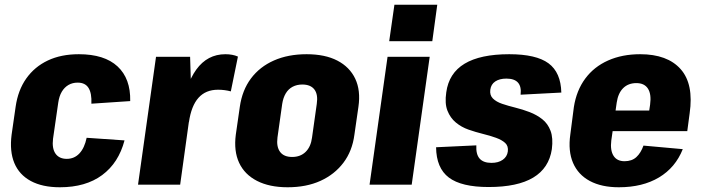

<svg xmlns="http://www.w3.org/2000/svg" viewBox="-20 -780 2966 811"><path d="M233 11Q159 11 110 -15.5Q61 -42 40.5 -91.5Q20 -141 29 -211L46 -329Q56 -399 91 -448.5Q126 -498 182 -524.5Q238 -551 313 -551Q421 -551 476.5 -499.5Q532 -448 530 -353L366 -342Q368 -386 354 -408.5Q340 -431 308 -431Q286 -431 269 -421Q252 -411 241 -392.5Q230 -374 226 -346L204 -194Q199 -153 214.5 -131Q230 -109 262 -109Q294 -109 315.5 -132Q337 -155 346 -198L506 -187Q481 -92 411.5 -40.5Q342 11 233 11Z M639 -540H783L789 -346L741 0H563ZM744 -295Q762 -421 809 -486Q856 -551 932 -551Q947 -551 960.5 -548.5Q974 -546 985 -541L955 -394Q929 -401 901 -401Q849 -401 818.5 -367Q788 -333 778 -264Z M1195 11Q1118 11 1065.5 -16Q1013 -43 990 -92.5Q967 -142 976 -211L993 -329Q1003 -399 1040 -448.5Q1077 -498 1137 -524.5Q1197 -551 1275 -551Q1353 -551 1405 -524Q1457 -497 1480.5 -447.5Q1504 -398 1494 -329L1477 -211Q1468 -142 1430.5 -92.5Q1393 -43 1333.5 -16Q1274 11 1195 11ZM1214 -117Q1249 -117 1271 -138.5Q1293 -160 1298 -199L1318 -341Q1324 -381 1308 -402Q1292 -423 1257 -423Q1234 -423 1216 -413.5Q1198 -404 1187 -385.5Q1176 -367 1172 -341L1152 -199Q1147 -160 1163 -138.5Q1179 -117 1214 -117Z M1795 -540 1719 0H1541L1617 -540ZM1827 -760 1806 -606H1624L1646 -760Z M2044 10Q1929 10 1876 -30Q1823 -70 1822 -158L1992 -166Q1990 -128 2006 -110Q2022 -92 2056 -92Q2085 -92 2103.5 -105Q2122 -118 2125 -140Q2128 -163 2114 -176Q2100 -189 2075 -198Q2050 -207 2019.5 -214.5Q1989 -222 1959 -232.5Q1929 -243 1905.5 -262.5Q1882 -282 1870 -312.5Q1858 -343 1865 -390Q1876 -471 1942.5 -511Q2009 -551 2131 -551Q2245 -551 2297 -512.5Q2349 -474 2351 -389L2179 -380Q2183 -414 2168 -431Q2153 -448 2119 -448Q2090 -448 2072 -436Q2054 -424 2051 -401Q2048 -378 2062 -364Q2076 -350 2101 -341.5Q2126 -333 2156.5 -325.5Q2187 -318 2217 -306.5Q2247 -295 2270.5 -276.5Q2294 -258 2305.5 -227.5Q2317 -197 2311 -150Q2299 -70 2232.5 -30Q2166 10 2044 10Z M2594 11Q2521 11 2471.5 -15.5Q2422 -42 2400.5 -92Q2379 -142 2389 -212L2404 -328Q2415 -398 2452 -448Q2489 -498 2548.5 -524.5Q2608 -551 2684 -551Q2799 -551 2855 -488Q2911 -425 2893 -301L2883 -226H2537L2549 -313H2755L2717 -278L2726 -338Q2732 -382 2717 -405.5Q2702 -429 2668 -429Q2634 -429 2612.5 -408Q2591 -387 2585 -347L2562 -186Q2557 -145 2571.5 -122Q2586 -99 2618 -99Q2649 -99 2668 -116.5Q2687 -134 2698 -165L2864 -150Q2833 -72 2763.5 -30.5Q2694 11 2594 11Z"/></svg>

Font: Pathway Extreme Condensed ExtraBold
Style: Italic
Weight: 800
Width: 3
Italic angle: -8°
Version: Version 1.001;gftools[0.9.26]